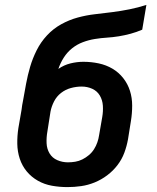

<svg xmlns="http://www.w3.org/2000/svg" viewBox="-20 -755 640 783"><path d="M255 8Q223 8 192 2.5Q161 -3 134.5 -18Q108 -33 89 -56Q70 -79 60.5 -108Q51 -137 50.5 -169Q50 -201 55 -233L68 -308Q69 -317 70.5 -326.5Q72 -336 74 -345Q80 -379 86.5 -414Q93 -449 103 -483Q113 -517 129.5 -550Q146 -583 171.5 -610.5Q197 -638 229.5 -656Q262 -674 297 -683.5Q332 -693 367 -697Q402 -701 437.5 -705.5Q473 -710 508 -717Q543 -724 577 -735L560 -634Q537 -624 513 -617.5Q489 -611 464.5 -607Q440 -603 416 -601.5Q392 -600 367 -596Q342 -592 318 -583Q294 -574 274 -558Q254 -542 240 -520Q226 -498 218 -474Q241 -490 267.5 -496.5Q294 -503 320 -503Q352 -503 382.5 -496.5Q413 -490 438.5 -475Q464 -460 482.5 -436.5Q501 -413 510 -384.5Q519 -356 519 -324.5Q519 -293 514 -262L502 -187Q497 -159 487 -132Q477 -105 459 -81.5Q441 -58 417 -40Q393 -22 366 -11Q339 0 311 4Q283 8 255 8ZM257 -93Q272 -93 287 -95.5Q302 -98 316 -105Q330 -112 342.5 -122.5Q355 -133 363.5 -146.5Q372 -160 377 -174.5Q382 -189 384 -203L397 -278Q401 -301 399.5 -324Q398 -347 387 -365.5Q376 -384 356 -393Q336 -402 313 -402Q291 -402 269 -396Q247 -390 229 -376Q211 -362 200.5 -341.5Q190 -321 186 -300L173 -217Q169 -194 170 -171Q171 -148 182 -129.5Q193 -111 213.5 -102Q234 -93 257 -93Z"/></svg>

Font: Zed Sans Extended
Style: Bold Italic
Weight: 700
Width: 7
Italic angle: -9°
Designer: Belleve Invis
Foundry: Belleve Invis
Version: Version 1.0.0; ttfautohint (v1.8.4)